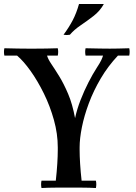

<svg xmlns="http://www.w3.org/2000/svg" viewBox="-24 -945 686 967"><path d="M185 2Q181 -17 185 -35H257Q262 -80 264.5 -120Q267 -160 267 -190V-203Q267 -271 247.5 -341Q228 -411 197 -474Q166 -537 130.5 -587Q95 -637 62 -665H213Q218 -647 235 -622Q252 -597 274.5 -560.5Q297 -524 319 -472.5Q341 -421 354 -350Q364 -396 382 -442Q400 -488 421.5 -530Q443 -572 463 -603Q480 -629 486 -642Q492 -655 495 -665H570Q520 -612 483.5 -550Q447 -488 423.5 -425Q400 -362 388.5 -304.5Q377 -247 377 -203V-190Q377 -160 379.5 -120Q382 -80 387 -35H459Q463 -17 459 2Q425 0 391 0Q357 0 322 0Q288 0 254 0Q220 0 185 2ZM-2 -665Q-6 -684 -2 -702Q33 -701 64.5 -700.5Q96 -700 115 -700Q128 -700 153.5 -700Q179 -700 209 -700.5Q239 -701 267 -702Q271 -684 267 -665ZM407 -665Q403 -684 407 -702Q449 -701 479.5 -700.5Q510 -700 529 -700Q549 -700 571 -700.5Q593 -701 627 -702Q631 -684 627 -665ZM499 -925Q480 -890 447 -864.5Q414 -839 381.5 -817Q349 -795 328 -770Q312 -767 296 -770Q324 -808 342.5 -843.5Q361 -879 374 -925Z"/></svg>

Font: Poltawski Nowy
Style: Regular
Weight: 400
Designer: Adam Pótawski, Mateusz Machalski, Borys Kosmynka, Ania Wieluska
Foundry: Capitalics.wtf
Version: Version 1.001;gftools[0.9.25]